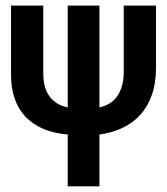

<svg xmlns="http://www.w3.org/2000/svg" viewBox="-20 -658 590 678"><path d="M331.1 0H219.2V-183.1Q169.4 -187 131.8 -203.4Q94.2 -219.7 69.1 -246.8Q43.9 -273.9 31.5 -310.8Q19 -347.7 19 -393.1V-638.2H132.8V-399.9Q132.8 -345.7 156 -316.2Q179.2 -286.6 219.2 -278.8V-638.2H331.1V-278.8Q349.6 -282.7 365.5 -292Q381.3 -301.3 392.8 -316.9Q404.3 -332.5 410.6 -354.2Q417 -376 417 -404.8V-638.2H530.8V-417Q530.8 -364.3 516.4 -323.2Q502 -282.2 475.6 -252.9Q449.2 -223.6 412.4 -206.3Q375.5 -189 331.1 -183.1Z"/></svg>

Font: Code New Roman
Style: Bold
Weight: 700
Monospace: yes
Designer: Sam Radian
Foundry: Code New Roman
Version: Version 1.508 October 19, 2014